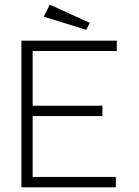

<svg xmlns="http://www.w3.org/2000/svg" viewBox="-20 -797 590 817"><path d="M71 0V-624H477V-580H119V-347H416V-303H119V-44H473V0ZM347 -670 166 -726 192 -777 362 -700Z"/></svg>

Font: Inconsolata SemiExpanded Light
Style: Regular
Weight: 300
Width: 6
Monospace: yes
Designer: Raph Levien, Cyreal, Brenton Simpson
Foundry: Raph Levien, Cyreal, Google
Version: Version 3.001; ttfautohint (v1.8.2.53-6de2)